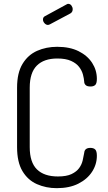

<svg xmlns="http://www.w3.org/2000/svg" viewBox="-20 -975 565 1001"><path d="M276 6Q220 6 172.5 -15Q125 -36 97 -83Q69 -130 69 -208V-518Q69 -595 97.5 -642Q126 -689 173.5 -710Q221 -731 278 -731Q344 -731 390 -708Q436 -685 460.5 -647Q485 -609 485 -564Q485 -540 476.5 -532Q468 -524 452 -524Q434 -524 426.5 -531.5Q419 -539 419 -549Q418 -565 412.5 -586Q407 -607 392.5 -626Q378 -645 350.5 -657.5Q323 -670 279 -670Q209 -670 172 -633Q135 -596 135 -518V-208Q135 -129 172.5 -92Q210 -55 282 -55Q327 -55 353 -67.5Q379 -80 392.5 -98.5Q406 -117 411 -138.5Q416 -160 419 -178Q420 -191 428 -197.5Q436 -204 451 -204Q468 -204 476.5 -195.5Q485 -187 485 -163Q485 -118 460 -79.5Q435 -41 388.5 -17.5Q342 6 276 6ZM230 -845Q220 -845 212 -854Q204 -863 204 -873Q204 -886 215 -891L327 -952Q332 -955 335 -955Q346 -955 352.5 -946Q359 -937 359 -927Q359 -912 347 -905L240 -848Q238 -847 235 -846Q232 -845 230 -845Z"/></svg>

Font: Dosis
Style: Regular
Weight: 400
Designer: EdgarTolentino, PabloImpallari, IginoMarini
Foundry: EdgarTolentino, PabloImpallari, IginoMarini
Version: Version 3.001; ttfautohint (v1.8.2)